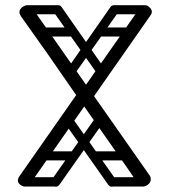

<svg xmlns="http://www.w3.org/2000/svg" viewBox="-20 -720 655 741"><path d="M75 0Q69 0 61 -5Q49 -13 49 -23Q49 -31 55 -40L274 -353Q217 -436 162 -514.5Q107 -593 61 -657Q55 -666 55 -673Q55 -685 68 -694Q79 -700 86 -700Q97 -700 104 -690L312 -393Q368 -473 421.5 -549.5Q475 -626 518 -687Q528 -700 538 -700Q547 -700 553 -695Q566 -686 566 -674Q566 -668 561 -661L343 -349L556 -45Q562 -38 562 -28Q562 -15 549 -6Q540 0 532 0Q521 0 513 -11Q470 -74 415.5 -151.5Q361 -229 305 -309L98 -13Q88 0 75 0ZM240 -426Q226 -435 236 -449L405 -691Q414 -705 429 -695Q444 -685 435 -671L265 -430Q254 -416 240 -426ZM184 -4Q170 -14 180 -27L355 -275Q364 -289 379 -279Q393 -269 384 -255L210 -8Q199 7 184 -4ZM556 -682Q556 -665 539 -665H423Q404 -665 404 -682Q404 -700 422 -700H538Q556 -700 556 -682ZM58 -19Q58 -36 75 -36H194Q211 -36 211 -18Q211 0 195 0Q171 0 135 0Q99 0 75 0Q68 0 63 -5Q58 -10 58 -19ZM500 -596Q500 -579 483 -579H367Q348 -579 348 -596Q348 -614 366 -614H482Q500 -614 500 -596ZM277 -118Q277 -101 260 -101H144Q125 -101 125 -118Q125 -136 143 -136H259Q277 -136 277 -118ZM423 -4Q408 7 397 -8L223 -255Q214 -269 228 -279Q243 -289 252 -275L427 -27Q437 -14 423 -4ZM549 -19Q549 -10 544 -5Q539 0 532 0Q508 0 472 0Q436 0 412 0Q396 0 396 -18Q396 -36 413 -36H532Q549 -36 549 -19ZM330 -118Q330 -136 348 -136H464Q482 -136 482 -118Q482 -101 463 -101H347Q330 -101 330 -118ZM384 -426Q370 -416 359 -430L189 -671Q180 -685 195 -695Q210 -705 219 -691L388 -449Q398 -435 384 -426ZM68 -682Q68 -700 86 -700H202Q220 -700 220 -682Q220 -665 201 -665H85Q68 -665 68 -682ZM124 -596Q124 -614 142 -614H258Q276 -614 276 -596Q276 -579 257 -579H141Q124 -579 124 -596Z"/></svg>

Font: Nsibidi Libre Uzo
Style: Regular
Weight: 400
Designer: Oluwaseun Badejo
Version: Version 1.021